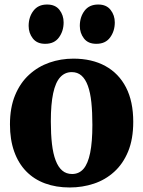

<svg xmlns="http://www.w3.org/2000/svg" viewBox="-20 -817 632 848"><path d="M24 -267.5Q24 -342 46.8 -396.8Q69.5 -451.5 108.8 -487.2Q148 -523 198.2 -540.5Q248.5 -558 304 -558Q386 -558 445.2 -525.5Q504.5 -493 536.5 -431Q568.5 -369 568.5 -279Q568.5 -203 546 -148.2Q523.5 -93.5 484.2 -58Q445 -22.5 394.5 -5.8Q344 11 288 11Q227.5 11 178.8 -7Q130 -25 95.5 -60.5Q61 -96 42.5 -148.2Q24 -200.5 24 -267.5ZM298.5 -48.5Q329 -48.5 348.8 -71.2Q368.5 -94 378.2 -142Q388 -190 388 -265.5Q388 -321.5 383.5 -364.8Q379 -408 368.2 -437.8Q357.5 -467.5 340 -483Q322.5 -498.5 297 -498.5Q266.5 -498.5 245.8 -475.8Q225 -453 214.8 -405Q204.5 -357 204.5 -281Q204.5 -224.5 209.5 -181.2Q214.5 -138 225.8 -108.5Q237 -79 254.8 -63.8Q272.5 -48.5 298.5 -48.5ZM179 -623.5Q143.5 -623.5 125 -647.2Q106.5 -671 106.5 -702.5Q106.5 -741.5 127.5 -769.2Q148.5 -797 187.5 -797H188.5Q224.5 -797 242.8 -773.2Q261 -749.5 261 -718Q261 -680 240.5 -651.8Q220 -623.5 180 -623.5ZM405 -623.5Q369 -623.5 350.8 -647.2Q332.5 -671 332.5 -702.5Q332.5 -741.5 353.2 -769.2Q374 -797 413.5 -797H414.5Q450 -797 468.5 -773.2Q487 -749.5 487 -718Q487 -680 466.5 -651.8Q446 -623.5 406 -623.5Z"/></svg>

Font: Merriweather 48pt Black
Style: Regular
Weight: 900
Version: Version 2.100